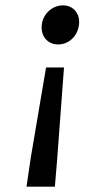

<svg xmlns="http://www.w3.org/2000/svg" viewBox="-20 -523 345 717"><path d="M152 -271 95 65 79 174H185L194 65L219 -271ZM215 -503C176 -503 141 -472 136 -431C131 -388 158 -357 197 -357C236 -357 270 -387 275 -431C280 -472 254 -503 215 -503Z"/></svg>

Font: Falling Sky
Style: LightObl
Weight: 400
Designer: Paul D. Hunt
Foundry: Adobe Systems Incorporated
Version: Version 1.02